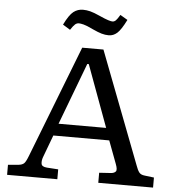

<svg xmlns="http://www.w3.org/2000/svg" viewBox="-59 -954 921 1009"><g transform="rotate(5 401.0 -449.5)"><path d="M16 0V-53L73 -58Q90 -60 99.5 -68Q109 -76 122 -110L351 -700H463L690 -108Q698 -85 707 -73Q716 -61 737 -59L786 -53V0H497V-53L559 -57Q575 -58 583.5 -67Q592 -76 580 -107L535 -227H240L196 -109Q189 -90 191.5 -74Q194 -58 221 -56L281 -52V0ZM262 -291H513L393 -617H385ZM484 -777Q465 -777 446 -782.5Q427 -788 399 -801Q364 -818 347.5 -822Q331 -826 323 -826Q312 -826 303 -818.5Q294 -811 279 -788L240 -812Q266 -865 288 -882Q310 -899 338 -899Q357 -899 376.5 -894Q396 -889 427 -875Q458 -861 474 -856Q490 -851 497 -851Q507 -851 515 -859Q523 -867 536 -889L575 -866Q548 -812 528 -794.5Q508 -777 484 -777Z"/></g></svg>

Font: Literata 7pt
Style: Regular
Weight: 400
Designer: Latin by Veronika Burian and Jose Scaglione. Greek by Irene Vlachou. Cyrillic by Vera Evstafieva.
Foundry: TypeTogether
Version: Version 3.002